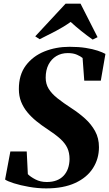

<svg xmlns="http://www.w3.org/2000/svg" viewBox="-20 -1007 590 1038"><path d="M229.5 11.5Q184 11.5 137 3.2Q90 -5 54.8 -16.2Q19.5 -27.5 7.5 -36.5L36 -188H124.5L130.5 -65.5Q144 -51.5 171.2 -37.2Q198.5 -23 232.5 -23Q263 -23 285.8 -31.8Q308.5 -40.5 324 -57Q339.5 -73.5 347.5 -96.2Q355.5 -119 356 -147Q356 -181.5 343.8 -207.5Q331.5 -233.5 304.8 -257.5Q278 -281.5 235 -309.5Q204.5 -329.5 177 -351.8Q149.5 -374 128 -400Q106.5 -426 94.2 -456.8Q82 -487.5 82 -525Q81.5 -602 119.5 -652.8Q157.5 -703.5 220 -728.8Q282.5 -754 356 -754Q405 -754 443.2 -748Q481.5 -742 508.2 -733Q535 -724 550 -715.5L525 -571H435.5L426.5 -693.5Q416 -702.5 396 -711.2Q376 -720 346.5 -720Q311.5 -720 284.5 -703.8Q257.5 -687.5 242.2 -657.8Q227 -628 227 -587Q227 -553.5 243 -527.2Q259 -501 290.2 -476Q321.5 -451 367 -421.5Q406.5 -396 440 -365.8Q473.5 -335.5 494.2 -297.8Q515 -260 515 -211.5Q515 -148.5 482.5 -97.8Q450 -47 386.5 -17.8Q323 11.5 229.5 11.5ZM170.5 -810.5 334.5 -987H415.5L507.5 -806L481 -793Q449 -815.5 418.5 -840Q388 -864.5 362 -888.5Q325 -862 280.8 -838.8Q236.5 -815.5 194.5 -795Z"/></svg>

Font: Merriweather 120pt ExtraBold
Style: Italic
Weight: 800
Italic angle: -7.8°
Version: Version 2.101